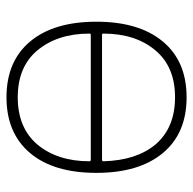

<svg xmlns="http://www.w3.org/2000/svg" viewBox="-22 -576 587 583"><g transform="rotate(90 271.5 -284.5)"><path d="M445.3 -83Q384.8 -10.7 275.4 -10.7Q166 -10.7 106 -82.5Q45.9 -154.3 45.9 -283.7Q45.9 -413.1 106 -485.4Q166 -557.6 275.4 -557.6Q384.8 -557.6 444.8 -485.4Q504.9 -413.1 504.9 -283.7Q504.9 -154.3 445.3 -83ZM82 -304.7Q82 -300.8 85.9 -300.8H464.8Q469.7 -300.8 469.7 -304.7Q469.7 -304.7 469.7 -305.7Q466.8 -406.2 418 -463.9Q367.2 -522.5 275.4 -522.5Q183.6 -522.5 133.8 -463.9Q82 -403.3 82 -304.7ZM85.9 -266.6Q82 -266.6 82 -262.7Q82 -165 133.8 -103.5Q183.6 -44.9 275.4 -44.9Q367.2 -44.9 418 -103.5Q469.7 -165 469.7 -262.7Q469.7 -266.6 464.8 -266.6Z"/></g></svg>

Font: Gen Jyuu Gothic ExtraLight
Style: Regular
Weight: 100
Designer: [Source Han Sans]
Ryoko NISHIZUKA  (kana & ideographs); Paul D. Hunt (Latin, Greek & Cyrillic); Wenlong ZHANG  (bopomofo
Version: Version 1.002.20150607